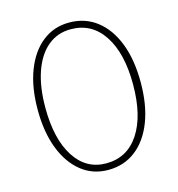

<svg xmlns="http://www.w3.org/2000/svg" viewBox="-108 -820 855 920"><g transform="rotate(-15 319.5 -359.5)"><path d="M317 6Q241 6 184 -39.5Q127 -85 95.5 -167Q64 -249 64 -360Q64 -471 95.5 -553Q127 -635 184 -680Q241 -725 317 -725Q396 -725 454 -680Q512 -635 543.5 -553.5Q575 -472 575 -360Q575 -248 543.5 -166Q512 -84 454 -39Q396 6 317 6ZM316 -27Q420 -27 478.5 -115.5Q537 -204 537 -360Q537 -515 478.5 -603.5Q420 -692 316 -692Q250 -692 202 -652Q154 -612 128 -537.5Q102 -463 102 -360Q102 -205 159 -116Q216 -27 316 -27Z"/></g></svg>

Font: Hahmlet Thin
Style: Regular
Weight: 250
Version: Version 1.002